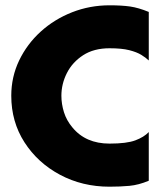

<svg xmlns="http://www.w3.org/2000/svg" viewBox="-20 -692 628 724"><path d="M393 12Q290.5 12 206.2 -33Q122 -78 72.2 -155.5Q22.5 -233 22.5 -331Q22.5 -402 52.2 -464Q82 -526 133.5 -572.8Q185 -619.5 252 -645.8Q319 -672 393 -672Q439 -672 470.5 -667.5Q502 -663 541 -647V-464Q530 -474.5 513 -485Q496 -495.5 467.5 -502.8Q439 -510 393 -510Q334 -510 293.5 -483.8Q253 -457.5 232.2 -416.5Q211.5 -375.5 211.5 -331Q211.5 -300 221.2 -268.8Q231 -237.5 253 -211.5Q303 -150.5 393 -150.5Q458 -150.5 490.5 -162.8Q523 -175 541 -194V-10.5Q503 5.5 468 8.8Q433 12 393 12Z"/></svg>

Font: Lucymar Sans ExtraBold
Style: Regular
Weight: 800
Foundry: The League of Moveable Type (original font) / Main changes by Cristiano Sobral with portions from Mirco Monsees
Version: Version 2.001;August 30, 2020;FontCreator 13.0.0.2681 64-bit